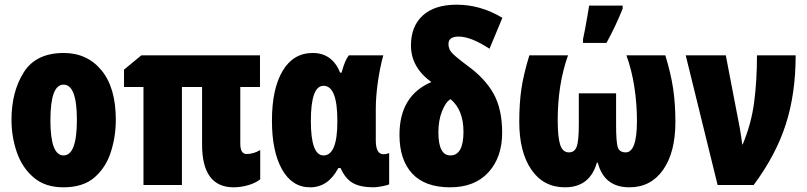

<svg xmlns="http://www.w3.org/2000/svg" viewBox="-20 -789 3443 819"><path d="M252 -563Q133 -563 81 -480Q29 -397 29 -278Q29 -205 52 -139Q75 -73 124 -31.5Q173 10 250 10Q335 10 383.5 -32.5Q432 -75 453 -141Q474 -207 474 -278Q474 -415 413 -489Q352 -563 252 -563ZM251 -428Q308 -428 308 -278Q308 -126 251 -126Q195 -126 195 -276Q195 -428 251 -428Z M1005 -176V-418H1089V-553H583L509 -492V-418H592V0H756V-418H842V-172Q842 10 977 10Q1005 10 1036.5 1.5Q1068 -7 1090 -24V-149Q1061 -132 1032 -132Q1005 -132 1005 -176Z M1423 -72H1433Q1452 -28 1484 -9Q1516 10 1575 10Q1586 10 1610 5.5Q1634 1 1640 -3V-136Q1628 -131 1616 -131Q1583 -131 1583 -190V-324Q1583 -378 1592 -440.5Q1601 -503 1615 -553H1468Q1451 -532 1437 -479H1431Q1397 -563 1314 -563Q1231 -563 1185.5 -486.5Q1140 -410 1140 -274Q1140 -143 1183 -66.5Q1226 10 1303 10Q1380 10 1423 -72ZM1306 -273Q1306 -423 1360 -423Q1419 -423 1419 -275V-270Q1419 -126 1360 -126Q1306 -126 1306 -273Z M1733 -595Q1733 -502 1820 -439Q1684 -381 1684 -214Q1684 -107 1738.5 -48.5Q1793 10 1900 10Q2005 10 2063.5 -54Q2122 -118 2122 -223Q2122 -324 2085 -390Q2048 -456 1971 -511Q1915 -553 1904 -568Q1893 -583 1893 -601Q1893 -633 1936 -633Q1989 -633 2068 -581L2123 -713Q2030 -769 1928 -769Q1834 -769 1783.5 -723Q1733 -677 1733 -595ZM1957 -227Q1957 -126 1901 -126Q1850 -126 1850 -225Q1850 -275 1865.5 -314.5Q1881 -354 1902 -366Q1957 -320 1957 -227Z M2567 -606Q2607 -679 2636 -752V-765H2493Q2491 -752 2486 -722.5Q2481 -693 2475.5 -664Q2470 -635 2467 -622V-606ZM2652 -553Q2675 -490 2686 -417.5Q2697 -345 2697 -274Q2697 -139 2649 -139Q2622 -139 2615 -161.5Q2608 -184 2608 -257V-391H2449V-257Q2449 -188 2440 -163.5Q2431 -139 2407 -139Q2380 -139 2369.5 -171.5Q2359 -204 2359 -277Q2359 -430 2403 -553H2238Q2213 -471 2204 -409.5Q2195 -348 2195 -269Q2195 -141 2246.5 -65.5Q2298 10 2390 10Q2496 10 2526 -95H2530Q2557 10 2665 10Q2756 10 2808.5 -64.5Q2861 -139 2861 -269Q2861 -345 2851.5 -410Q2842 -475 2818 -553Z M3041 0H3195Q3290 -128 3332 -259Q3374 -390 3374 -553H3209Q3209 -446 3197 -353.5Q3185 -261 3148 -173H3146Q3144 -190 3141.5 -207Q3139 -224 3136 -241L3076 -553H2905Z"/></svg>

Font: Noto Sans Display Condensed Black
Style: Regular
Weight: 900
Width: 3
Designer: Monotype Design team
Foundry: Monotype Imaging Inc.
Version: 1.000